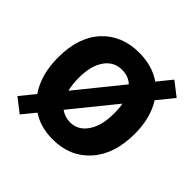

<svg xmlns="http://www.w3.org/2000/svg" viewBox="-211 -976 1208 1208"><g transform="rotate(45 392.5 -372.5)"><path d="M544.9 -456.1 310.5 -167Q349.6 -139.6 393.6 -139.6Q465.8 -139.6 508.8 -203.6Q551.8 -267.6 551.8 -376Q551.8 -421.9 544.9 -456.1ZM247.1 -273.4 487.3 -570.3Q449.2 -605.5 393.6 -605.5Q320.3 -605.5 277.8 -544.4Q235.4 -483.4 235.4 -376Q235.4 -318.4 247.1 -273.4ZM760.7 -722.7 672.9 -614.3Q734.4 -518.6 734.4 -376Q734.4 -195.3 640.6 -90.8Q546.9 13.7 393.6 13.7Q285.2 13.7 207 -38.1L135.7 48.8L43.9 -22.5L123 -120.1Q52.7 -222.7 52.7 -376Q52.7 -555.7 145.5 -656.7Q238.3 -757.8 393.6 -757.8Q509.8 -757.8 592.8 -700.2L668.9 -793.9Z"/></g></svg>

Font: Gen Shin Gothic Heavy
Style: Bold
Weight: 900
Designer: [Source Han Sans]
Ryoko NISHIZUKA  (kana & ideographs); Paul D. Hunt (Latin, Greek & Cyrillic); Wenlong ZHANG  (bopomofo
Version: Version 1.002.20150607